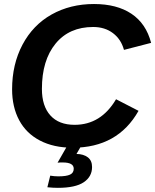

<svg xmlns="http://www.w3.org/2000/svg" viewBox="-20 -718 765 946"><path d="M186.5 -279.8Q186.5 -195.3 228.3 -149.2Q270 -103 347.7 -103Q477.5 -103 551.8 -229L662.6 -171.9Q560.1 9.8 337.9 9.8Q244.6 9.8 177 -25.4Q109.4 -60.5 74.5 -125.7Q39.6 -190.9 39.6 -277.8Q39.6 -400.9 90.8 -497.8Q142.1 -594.7 234.1 -646.5Q326.2 -698.2 443.4 -698.2Q555.7 -698.2 627.7 -650.1Q699.7 -602.1 724.6 -506.8L590.8 -472.2Q576.7 -524.4 536.6 -554.7Q496.6 -585 439 -585Q320.8 -585 253.7 -502.9Q186.5 -420.9 186.5 -279.8ZM265.1 207.5Q240.7 207.5 213.4 204.6L227.5 147.5Q248 150.9 267.6 150.9Q307.1 150.9 325.2 142.3Q343.3 133.8 343.3 113.3Q343.3 82.5 289.6 82.5H277.3L263.7 83.5L311.5 0H380.4L356.9 40.5Q391.1 41 412.4 56.9Q433.6 72.8 433.6 105Q433.6 152.3 392.6 179.9Q351.6 207.5 265.1 207.5Z"/></svg>

Font: Liberation Sans
Style: Bold Italic
Weight: 700
Italic angle: -12°
Designer: Steve Matteson
Foundry: Ascender Corporation
Version: Version 2.1.5